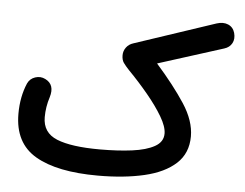

<svg xmlns="http://www.w3.org/2000/svg" viewBox="-50 -698 1029 807"><g transform="rotate(5 465.0 -294.5)"><path d="M35.6 -182.1Q35.6 -253.9 60.5 -312Q70.3 -333 92.5 -340.3Q114.7 -347.7 135.3 -337.4Q177.2 -316.9 160.6 -262.7Q147 -220.7 147 -177.7Q147 -111.8 208 -87.2Q269 -62.5 389.6 -62.5Q465.3 -62.5 525.1 -70.3Q585 -78.1 619.9 -97.7Q654.8 -117.2 654.8 -152.3Q654.8 -181.6 630.1 -223.4Q605.5 -265.1 566.2 -312.5Q526.9 -359.9 482.9 -404.8Q466.8 -421.9 458.5 -433.8Q450.2 -445.8 450.2 -465.3Q450.2 -483.4 461.2 -498.3Q472.2 -513.2 491.2 -519L832.5 -632.8Q859.9 -641.6 881.1 -632.6Q902.3 -623.5 909.2 -599.6Q916 -574.7 906 -556.2Q896 -537.6 873.5 -530.8L597.7 -443.4Q673.3 -357.9 719.7 -286.9Q766.1 -215.8 766.1 -150.4Q766.1 -79.1 718.5 -35.4Q670.9 8.3 586.2 28.1Q501.5 47.9 390.6 47.9Q218.3 47.9 127 -5.4Q35.6 -58.6 35.6 -182.1Z"/></g></svg>

Font: Mikhak SemiBold
Style: Regular
Weight: 600
Designer: Amin Abedi
Version: Version 3.3